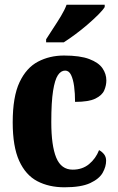

<svg xmlns="http://www.w3.org/2000/svg" viewBox="-20 -786 501 816"><path d="M254 10Q188 10 138.5 -16Q89 -42 61.5 -102.5Q34 -163 34 -266Q34 -375 63 -436.5Q92 -498 141.5 -524Q191 -550 252 -550Q320 -550 359.5 -535Q399 -520 415.5 -496Q432 -472 432 -444Q432 -423 423 -402Q414 -381 385.5 -367Q357 -353 299 -353Q299 -389 295 -419Q291 -449 282 -467.5Q273 -486 257 -486Q239 -486 226 -466.5Q213 -447 205.5 -399.5Q198 -352 198 -267Q198 -167 219 -116Q240 -65 289 -65Q330 -65 358.5 -88.5Q387 -112 401 -148Q414 -141 422.5 -130Q431 -119 431 -103Q431 -78 416.5 -52Q402 -26 363.5 -8Q325 10 254 10ZM176 -619Q189 -640 206 -665.5Q223 -691 239 -717.5Q255 -744 263 -766H425V-756Q417 -743 397.5 -723.5Q378 -704 352.5 -682Q327 -660 300 -640Q273 -620 251 -606H176Z"/></svg>

Font: Noto Serif Lao ExtraCondensed Black
Style: Regular
Weight: 900
Width: 2
Designer: Monotype Design Team
Foundry: Monotype Imaging Inc.
Version: Version 2.003; ttfautohint (v1.8.4.7-5d5b)